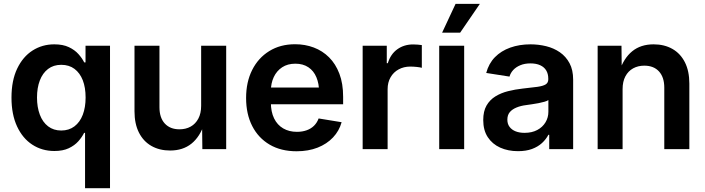

<svg xmlns="http://www.w3.org/2000/svg" viewBox="-20 -779 3685 1003"><path d="M554.7 204.1H424.3V-85H419.4Q408.7 -63 389.2 -41Q369.6 -19 339.1 -4.6Q308.6 9.8 264.2 9.8Q199.7 9.8 148.9 -23.2Q98.1 -56.2 69.1 -118.7Q40 -181.2 40 -269Q40 -358.4 69.8 -420.7Q99.6 -482.9 150.1 -515.1Q200.7 -547.4 263.7 -547.4Q309.1 -547.4 339.8 -532.7Q370.6 -518.1 389.9 -496.3Q409.2 -474.6 419.9 -453.1H426.8V-540H554.7ZM299.8 -97.2Q340.3 -97.2 368.9 -118.9Q397.5 -140.6 412.4 -179.4Q427.2 -218.3 427.2 -269.5Q427.2 -321.8 412.4 -359.9Q397.5 -397.9 369.1 -419.2Q340.8 -440.4 299.8 -440.4Q259.3 -440.4 231 -418.7Q202.6 -397 188 -358.6Q173.3 -320.3 173.3 -269.5Q173.3 -219.2 188 -180.2Q202.6 -141.1 231.2 -119.1Q259.8 -97.2 299.8 -97.2Z M868.7 7.3Q813 7.3 771 -16.6Q729 -40.5 705.8 -86.4Q682.6 -132.3 682.6 -197.8V-540H813V-218.8Q813 -164.1 840.8 -133.8Q868.7 -103.5 917.5 -103.5Q950.7 -103.5 976.1 -117.7Q1001.5 -131.8 1016.1 -159.4Q1030.8 -187 1030.8 -226.6V-540H1161.6V0H1037.1L1035.6 -134.8H1047.9Q1024.9 -64.5 980.2 -28.6Q935.5 7.3 868.7 7.3Z M1529.3 11.2Q1447.8 11.2 1388.7 -23.4Q1329.6 -58.1 1297.6 -120.6Q1265.6 -183.1 1265.6 -267.1Q1265.6 -350.6 1297.4 -413.6Q1329.1 -476.6 1386.7 -512.2Q1444.3 -547.9 1521.5 -547.9Q1573.7 -547.9 1619.1 -530.8Q1664.6 -513.7 1699 -479.5Q1733.4 -445.3 1752.9 -394Q1772.5 -342.8 1772.5 -273.4V-234.4H1323.7V-321.8H1707.5L1647 -296.9Q1647 -341.8 1632.8 -375.5Q1618.7 -409.2 1590.8 -427.7Q1563 -446.3 1522.9 -446.3Q1482.4 -446.3 1453.9 -427.5Q1425.3 -408.7 1410.2 -376.5Q1395 -344.2 1395 -303.7V-244.1Q1395 -194.8 1411.9 -160.4Q1428.7 -126 1459.5 -108.2Q1490.2 -90.3 1531.2 -90.3Q1559.1 -90.3 1581.8 -98.4Q1604.5 -106.4 1620.4 -122.1Q1636.2 -137.7 1644.5 -160.2L1764.6 -140.6Q1752 -95.2 1719.7 -61Q1687.5 -26.9 1639.2 -7.8Q1590.8 11.2 1529.3 11.2Z M1874.5 0V-540H2000.5V-448.7H2005.9Q2020.5 -496.6 2055.7 -521.7Q2090.8 -546.9 2138.2 -546.9Q2149.4 -546.9 2161.9 -545.9Q2174.3 -544.9 2183.6 -543.5V-424.8Q2175.8 -427.2 2158 -429.2Q2140.1 -431.2 2123 -431.2Q2089.4 -431.2 2062.5 -416.5Q2035.6 -401.9 2020.3 -375.2Q2004.9 -348.6 2004.9 -313V0Z M2274.4 0V-540H2404.8V0ZM2289.6 -608.4 2359.9 -758.8H2486.8L2383.8 -608.4Z M2686 10.7Q2634.3 10.7 2593 -7.8Q2551.8 -26.4 2528.1 -62.5Q2504.4 -98.6 2504.4 -151.9Q2504.4 -197.8 2521.5 -227.5Q2538.6 -257.3 2567.9 -275.4Q2597.2 -293.5 2634 -302.7Q2670.9 -312 2710.9 -316.4Q2758.3 -321.3 2787.6 -325.4Q2816.9 -329.6 2830.6 -338.1Q2844.2 -346.7 2844.2 -364.7V-367.7Q2844.2 -393.1 2833.5 -410.9Q2822.8 -428.7 2802 -438.2Q2781.2 -447.8 2751 -447.8Q2720.7 -447.8 2698 -438.2Q2675.3 -428.7 2661.1 -413.3Q2647 -397.9 2641.6 -378.9L2520 -397.9Q2533.2 -447.3 2565.4 -480.2Q2597.7 -513.2 2645.5 -530.3Q2693.4 -547.4 2751.5 -547.4Q2793.5 -547.4 2833.3 -537.6Q2873 -527.8 2904.8 -505.9Q2936.5 -483.9 2955.3 -448.7Q2974.1 -413.6 2974.1 -362.8V0H2849.1V-74.7H2844.7Q2832.5 -51.3 2811.3 -31.7Q2790 -12.2 2759 -0.7Q2728 10.7 2686 10.7ZM2720.2 -85Q2758.8 -85 2786.6 -99.9Q2814.5 -114.7 2829.6 -139.9Q2844.7 -165 2844.7 -194.8V-256.3Q2838.4 -251.5 2824.7 -247.6Q2811 -243.7 2793.7 -240.2Q2776.4 -236.8 2759 -234.4Q2741.7 -231.9 2728.5 -230Q2700.7 -226.6 2678.5 -217.5Q2656.2 -208.5 2643.3 -193.4Q2630.4 -178.2 2630.4 -153.8Q2630.4 -131.3 2642.1 -116Q2653.8 -100.6 2673.8 -92.8Q2693.8 -85 2720.2 -85Z M3232.4 -313.5V0H3102.1V-540H3226.6L3228 -405.3H3215.3Q3238.3 -475.1 3282.7 -511.2Q3327.1 -547.4 3394.5 -547.4Q3450.7 -547.4 3492.7 -523.4Q3534.7 -499.5 3557.9 -453.6Q3581.1 -407.7 3581.1 -342.3V0H3450.2V-321.3Q3450.2 -375.5 3422.6 -405.8Q3395 -436 3345.7 -436Q3313 -436 3287.4 -421.9Q3261.7 -407.7 3247.1 -380.4Q3232.4 -353 3232.4 -313.5Z"/></svg>

Font: V-Inter
Style: SemiBold-600
Weight: 600
Designer: Rasmus Andersson
Foundry: rsms
Version: Version 4.000;git-4146feb